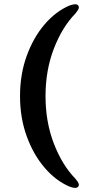

<svg xmlns="http://www.w3.org/2000/svg" viewBox="-20 -761 405 911"><path d="M75 -305Q75 -408 106.5 -495.2Q138 -582.5 191.2 -644.8Q244.5 -707 309 -734.5Q342 -747 351.5 -734.5Q356 -728 352.8 -719.5Q349.5 -711 337 -696Q275 -632.5 235.5 -530Q196 -427.5 196 -305Q196 -182.5 235.5 -80Q275 22.5 337 86Q349.5 100.5 352.8 109Q356 117.5 351.5 124Q342 137 309 124Q244.5 96.5 191.2 34.2Q138 -28 106.5 -115.2Q75 -202.5 75 -305Z"/></svg>

Font: Fraunces 9pt S000 SemiBold
Style: Regular
Weight: 600
Version: Version 1.000; ttfautohint (v1.8.3)